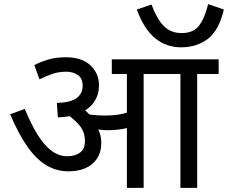

<svg xmlns="http://www.w3.org/2000/svg" viewBox="-20 -909 1103 929"><path d="M675 -551V0H594V-551H521V-622H779V-551ZM298 -632Q376 -632 417.5 -593Q459 -554 459 -495Q459 -452 436.5 -417.5Q414 -383 370 -363Q326 -343 260 -341L255 -411Q323 -413 351.5 -435Q380 -457 380 -494Q380 -530 356.5 -546Q333 -562 302 -562Q265 -562 235 -552Q205 -542 171 -525L146 -594Q172 -608 210.5 -620Q249 -632 298 -632ZM470 -218Q470 -172 449 -141Q428 -110 392.5 -95Q357 -80 312 -80Q255 -80 206.5 -108Q158 -136 114.5 -197Q71 -258 29 -356L100 -382Q129 -311 160.5 -259.5Q192 -208 228 -180.5Q264 -153 305 -153Q343 -153 367 -170.5Q391 -188 391 -227Q391 -275 358 -310Q325 -345 278 -374L337 -377L380 -386Q394 -374 411 -357Q428 -340 438 -323L443 -304Q456 -285 463 -264Q470 -243 470 -218ZM486 -350Q534 -350 569 -357.5Q604 -365 651 -382V-310Q608 -291 573.5 -285Q539 -279 498 -279Q483 -279 463 -281.5Q443 -284 425.5 -287.5Q408 -291 400 -294L353 -350L359 -365Q388 -358 420 -354Q452 -350 486 -350ZM934 -551V0H853V-551H764V-622H1038V-551ZM1063 -863Q1040 -763 986.5 -721.5Q933 -680 856 -680Q784 -680 730 -724.5Q676 -769 642 -863L713 -887Q739 -817 772.5 -783Q806 -749 859 -749Q916 -749 943.5 -785.5Q971 -822 987 -889Z"/></svg>

Font: Noto Sans Devanagari
Style: Regular
Weight: 400
Designer: Jelle Bosma - Monotype Design Team
Foundry: Monotype Imaging Inc.
Version: Version 2.003